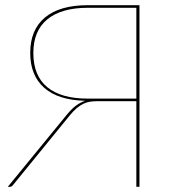

<svg xmlns="http://www.w3.org/2000/svg" viewBox="-20 -720 674 740"><path d="M505.5 -340V-690H318.5Q217 -690 162.8 -645.8Q108.5 -601.5 108.5 -515.5Q108.5 -428.5 162 -384.2Q215.5 -340 317.5 -340ZM517.5 0H505.5V-330H355Q340 -330 326.8 -328Q313.5 -326 300.8 -319.8Q288 -313.5 275 -302.5Q262 -291.5 247.5 -273.5L29 -5.5Q24.5 0 18 0H10L238 -278.5Q257 -301.5 274 -313.8Q291 -326 308.5 -331.5Q204 -334 150.2 -381.8Q96.5 -429.5 96.5 -516Q96.5 -605.5 153.5 -652.8Q210.5 -700 318.5 -700H517.5Z"/></svg>

Font: Lato 2
Style: Regular
Weight: 100
Designer: Lukasz Dziedzic with Adam Twardoch and Botio Nikoltchev
Foundry: tyPoland Lukasz Dziedzic
Version: Version 2.015; 2015-08-06; http://www.latofonts.com/